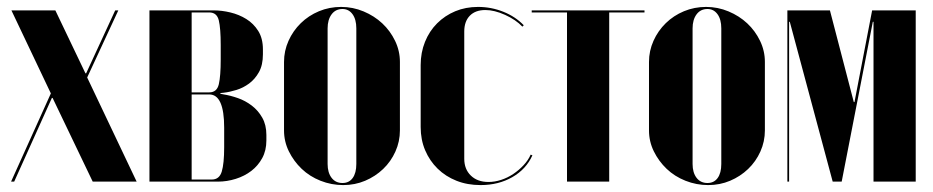

<svg xmlns="http://www.w3.org/2000/svg" viewBox="-20 -525 2698 555"><path d="M140 -495 227 -313H229L313 -495H322L232 -301L375 0H248L132 -242H130L21 0H12L127 -255L13 -495Z M740 -368Q740 -337 728.5 -316.5Q717 -296 700 -283.5Q683 -271 663.5 -265Q644 -259 627 -257L617 -256V-254L627 -252Q646 -249 667.5 -241.5Q689 -234 707.5 -220Q726 -206 738 -185Q750 -164 750 -135V-119Q750 -90 738 -68Q726 -46 706.5 -31Q687 -16 661.5 -8Q636 0 610 0H412V-495H598Q621 -495 646 -489Q671 -483 692 -470Q713 -457 726.5 -435.5Q740 -414 740 -382ZM585 -258Q607 -258 612.5 -281.5Q618 -305 618 -353V-395Q618 -443 612.5 -466Q607 -489 585 -489H534V-258ZM628 -156Q628 -252 585 -252H534V-6H592Q614 -6 621 -29Q628 -52 628 -100Z M966 -505Q1000 -505 1031 -492Q1062 -479 1085 -457.5Q1108 -436 1122 -407Q1136 -378 1136 -346V-148Q1136 -116 1123 -87Q1110 -58 1087.5 -36.5Q1065 -15 1035.5 -2.5Q1006 10 972 10Q938 10 906.5 -2.5Q875 -15 852 -37Q829 -59 815 -87.5Q801 -116 801 -148V-346Q801 -378 814 -407Q827 -436 849.5 -458Q872 -480 902 -492.5Q932 -505 966 -505ZM970 -499Q950 -499 938.5 -483.5Q927 -468 927 -443V-51Q927 -26 938.5 -11Q950 4 970 4Q989 4 999.5 -10.5Q1010 -25 1010 -51V-443Q1010 -469 999 -484Q988 -499 970 -499Z M1196 -337Q1196 -373 1208.5 -404Q1221 -435 1243.5 -457.5Q1266 -480 1296 -492.5Q1326 -505 1362 -505Q1400 -505 1435 -491Q1470 -477 1494 -452L1490 -448Q1471 -468 1440 -482Q1409 -496 1383 -496Q1354 -496 1338 -479.5Q1322 -463 1322 -434V-66Q1322 -36 1341 -17.5Q1360 1 1392 1Q1410 1 1428.5 -5Q1447 -11 1463.5 -22Q1480 -33 1493.5 -47.5Q1507 -62 1514 -78L1519 -76Q1501 -36 1461 -13Q1421 10 1369 10Q1331 10 1299.5 -2.5Q1268 -15 1245 -37.5Q1222 -60 1209 -90.5Q1196 -121 1196 -158Z M1843 -489H1741V0H1619V-489H1517V-495H1843Z M2021 -505Q2055 -505 2086 -492Q2117 -479 2140 -457.5Q2163 -436 2177 -407Q2191 -378 2191 -346V-148Q2191 -116 2178 -87Q2165 -58 2142.5 -36.5Q2120 -15 2090.5 -2.5Q2061 10 2027 10Q1993 10 1961.5 -2.5Q1930 -15 1907 -37Q1884 -59 1870 -87.5Q1856 -116 1856 -148V-346Q1856 -378 1869 -407Q1882 -436 1904.5 -458Q1927 -480 1957 -492.5Q1987 -505 2021 -505ZM2025 -499Q2005 -499 1993.5 -483.5Q1982 -468 1982 -443V-51Q1982 -26 1993.5 -11Q2005 4 2025 4Q2044 4 2054.5 -10.5Q2065 -25 2065 -51V-443Q2065 -469 2054 -484Q2043 -499 2025 -499Z M2627 0H2505V-462H2503L2413 0H2387L2263 -462H2261V0H2256V-495H2379L2448 -230H2450L2501 -495H2627Z"/></svg>

Font: Moniqa Black Display
Style: Regular
Weight: 900
Designer: Rajesh Rajput
Foundry: Rajesh Rajput
Version: Version 1.000